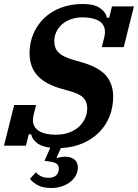

<svg xmlns="http://www.w3.org/2000/svg" viewBox="-43 -730 691 962"><path d="M214 212Q169 212 143 196Q117 180 107 166L137 133Q147 146 163.5 153.5Q180 161 201 161Q227 161 239.5 147.5Q252 134 252 114Q252 102 243 92.5Q234 83 203 79L180 76L209 10Q167 5 143 -13Q119 -31 113 -57H101L87 0H-23L28 -204H138L126 -157Q122 -140 122 -129Q122 -93 152 -74Q182 -55 236 -55Q274 -55 303.5 -66Q333 -77 353 -95.5Q373 -114 383.5 -138Q394 -162 394 -188Q394 -220 375 -240Q356 -260 305 -274L266 -285Q184 -308 144.5 -351.5Q105 -395 105 -464Q105 -515 124 -560Q143 -605 177.5 -638.5Q212 -672 261.5 -691Q311 -710 372 -710Q430 -710 459.5 -688.5Q489 -667 492 -641H504L518 -698H628L577 -494H467L479 -541Q483 -558 483 -569Q483 -607 453 -625Q423 -643 371 -643Q337 -643 310.5 -633Q284 -623 266 -606.5Q248 -590 238.5 -568.5Q229 -547 229 -525Q229 -509 233 -495.5Q237 -482 247.5 -470Q258 -458 277.5 -448Q297 -438 328 -429L366 -418Q451 -394 487.5 -352Q524 -310 524 -246Q524 -193 506 -147.5Q488 -102 454 -67.5Q420 -33 371.5 -12Q323 9 262 12L241 58L244 62Q255 58 265 56.5Q275 55 283 55Q311 55 329 68.5Q347 82 347 108Q347 132 336 151Q325 170 306.5 183.5Q288 197 264 204.5Q240 212 214 212Z"/></svg>

Font: IBM Plex Serif
Style: Bold Italic
Weight: 700
Italic angle: -14°
Designer: Mike Abbink, Paul van der Laan, Pieter van Rosmalen
Foundry: Bold Monday
Version: Version 3.001